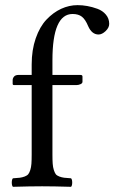

<svg xmlns="http://www.w3.org/2000/svg" viewBox="-20 -718 441 740"><path d="M51.8 -429.2H102.1V-469.2Q102.1 -525.4 117.7 -570.3Q133.3 -615.2 159.2 -642.6Q185.1 -669.9 215.8 -684.1Q246.6 -698.2 278.8 -698.2Q297.4 -698.2 316.4 -694.8Q335.4 -691.4 355.5 -684.1Q375.5 -676.8 388.2 -661.6Q400.9 -646.5 400.9 -626Q400.9 -611.3 387 -598.1Q373 -585 359.9 -585Q334 -585 319.8 -617.2Q309.1 -643.1 295.7 -653.6Q282.2 -664.1 259.8 -664.1Q182.1 -664.1 182.1 -485.8V-429.2H290Q297.9 -429.2 297.9 -422.9V-402.8Q297.9 -397 290.3 -393.6Q282.7 -390.1 274.9 -390.1H182.1V-122.1Q182.1 -100.6 183.1 -86.9Q184.1 -73.2 187.5 -62.7Q190.9 -52.2 194.8 -46.9Q198.7 -41.5 208.3 -37.8Q217.8 -34.2 227.3 -33Q236.8 -31.7 253.9 -30.8Q258.3 -26.4 258.3 -14.4Q258.3 -2.4 253.9 2Q187.5 0 142.1 0Q96.2 0 29.8 2Q25.4 -2.4 25.4 -14.4Q25.4 -26.4 29.8 -30.8Q46.9 -31.7 56.4 -33Q65.9 -34.2 75.4 -37.8Q85 -41.5 89.1 -46.9Q93.3 -52.2 96.7 -62.7Q100.1 -73.2 101.1 -86.9Q102.1 -100.6 102.1 -122.1V-390.1H34.2Q28.8 -390.1 28.8 -395V-409.2Q28.8 -416.5 34.2 -422.9Q39.6 -429.2 51.8 -429.2Z"/></svg>

Font: Common Serif
Style: Regular
Weight: 400
Designer: Philipp H. Poll, Khaled Hosny
Foundry: Stefan Peev, Context Ltd.
Version: Version 1.026